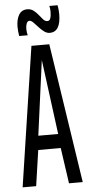

<svg xmlns="http://www.w3.org/2000/svg" viewBox="-60 -933 453 968"><g transform="rotate(-5 166.5 -449.5)"><path d="M14.4 0 120.7 -706.9H211.1L318.6 0H249L223 -180.7H109.1L82.8 0ZM115.8 -252.4H216.3L166.6 -630.8ZM63.6 -761.6Q61.6 -773.2 60.4 -785.3Q59.2 -797.4 59.2 -807.4Q59.2 -846.4 73.3 -869.3Q87.4 -892.3 115.8 -892.3Q133.5 -892.3 147 -882.2Q160.6 -872.1 171.3 -858.2Q182 -844.4 191.4 -834.3Q200.8 -824.2 211.7 -824.2Q220.8 -824.2 225 -831.7Q229.2 -839.2 230.5 -849.8Q231.8 -860.3 231.8 -869Q231.8 -876.9 231 -884.6Q230.1 -892.4 228.1 -899.3H269.9Q271.9 -887.6 273.1 -876Q274.3 -864.4 274.3 -853.4Q274.3 -810.4 260.7 -787.2Q247.1 -764 218.5 -764Q203.6 -764 189.7 -774.6Q175.8 -785.2 163.6 -798.8Q151.4 -812.3 140.9 -822.9Q130.3 -833.5 122 -833.5Q111.7 -833.5 107 -821.6Q102.3 -809.7 102.3 -793.8Q102.3 -784.5 103.7 -776.1Q105 -767.7 106.8 -761.6Z"/></g></svg>

Font: Georama ExtraCondensed Thin
Style: Regular
Weight: 100
Width: 2
Designer: Jean-Baptiste Levee
Foundry: Production Type
Version: Version 1.001